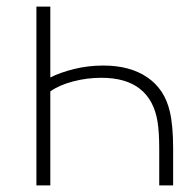

<svg xmlns="http://www.w3.org/2000/svg" viewBox="-20 -560 583 580"><path d="M132 -326Q161.5 -341 203.8 -351.5Q246 -362 292 -362Q373 -362 425.2 -326.2Q477.5 -290.5 493 -223Q503 -181 503 -111V0H461V-111Q461 -160.5 456 -192Q445.5 -257.5 403.2 -291.2Q361 -325 286 -325Q243 -325 201.5 -314.2Q160 -303.5 132 -284V0H90V-540H132Z"/></svg>

Font: Hauora
Style: Regular
Weight: 400
Designer: Wayne Shih
Foundry: WCYS
Version: Version 1.001